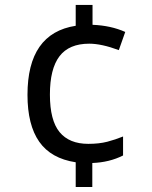

<svg xmlns="http://www.w3.org/2000/svg" viewBox="-20 -744 612 774"><path d="M476.1 -117.2Q420.9 -89.4 352.1 -86.9V9.8H285.2V-89.8Q185.5 -105 138.2 -172.6Q90.8 -240.2 90.8 -361.8Q90.8 -609.9 285.2 -640.1V-724.1H353V-644Q427.2 -641.1 484.9 -615.2L459 -542Q389.2 -567.9 339.8 -567.9Q258.3 -567.9 219.7 -517.1Q181.2 -466.3 181.2 -362.8Q181.2 -258.8 220.2 -211.4Q259.3 -164.1 335.9 -164.1Q379.4 -164.1 412.4 -172.6Q445.3 -181.2 476.1 -193.8Z"/></svg>

Font: NotoPenekeko
Style: Regular
Weight: 400
Designer: Monotype Design team
Foundry: Monotype Imaging Inc.
Version: Version 1.04